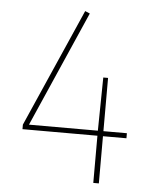

<svg xmlns="http://www.w3.org/2000/svg" viewBox="-50 -715 603 758"><g transform="rotate(5 251.5 -336.5)"><path d="M463 -187H370V0H348V-187H51V-205L257 -673L276 -665L75 -207H348L351 -418H370V-207H463Z"/></g></svg>

Font: Fira Sans Thin
Style: Regular
Weight: 100
Designer: bBox Type GmbH & Carrois Corporate GbR & Edenspiekermann AG
Foundry: bBox Type GmbH & Carrois Corporate GbR & Edenspiekermann AG
Version: Version 4.301